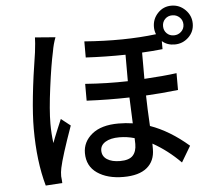

<svg xmlns="http://www.w3.org/2000/svg" viewBox="-60 -942 1140 1044"><g transform="rotate(-5 510.5 -420.5)"><path d="M159.2 -770.5 270.5 -761.7Q256.8 -726.6 250 -685.5Q234.4 -615.2 218.3 -492.2Q202.1 -369.1 202.1 -295.9Q202.1 -240.2 209 -189.5Q217.8 -213.9 238.8 -264.6Q259.8 -315.4 260.7 -316.4L311.5 -276.4Q252.9 -112.3 240.2 -50.8Q235.4 -28.3 235.4 -5.9Q236.3 0 237.3 13.7Q238.3 27.3 238.3 31.2L147.5 37.1Q109.4 -97.7 109.4 -276.4Q109.4 -421.9 152.3 -689.5Q159.2 -746.1 159.2 -770.5ZM953.1 -809.6Q936.5 -825.2 913.1 -825.2Q889.6 -825.2 874 -809.6Q858.4 -793.9 858.4 -770.5Q858.4 -747.1 874 -731.4Q889.6 -715.8 913.1 -715.8Q936.5 -715.8 953.1 -731.4Q969.7 -747.1 969.7 -770.5Q969.7 -793.9 953.1 -809.6ZM652.3 -145.5Q652.3 -166 651.4 -177.7Q610.4 -189.5 568.4 -189.5Q520.5 -189.5 492.7 -172.4Q464.8 -155.3 464.8 -126Q464.8 -94.7 491.2 -77.6Q517.6 -60.5 562.5 -60.5Q611.3 -60.5 631.8 -82.5Q652.3 -104.5 652.3 -145.5ZM844.7 -690.4V-646.5Q790 -640.6 732.4 -637.7V-494.1Q835.9 -500 909.2 -509.8V-418Q813.5 -407.2 733.4 -403.3Q734.4 -336.9 740.2 -236.3Q845.7 -199.2 948.2 -110.4L896.5 -23.4Q827.1 -93.8 745.1 -139.6V-109.4Q745.1 -44.9 701.7 -8.8Q658.2 27.3 573.2 27.3Q485.4 27.3 430.2 -10.7Q375 -48.8 375 -120.1Q375 -181.6 425.8 -223.1Q476.6 -264.6 570.3 -264.6Q610.4 -264.6 648.4 -258.8Q642.6 -386.7 642.6 -400.4Q527.3 -397.5 409.2 -403.3V-495.1Q528.3 -486.3 641.6 -489.3V-633.8Q535.2 -631.8 424.8 -637.7V-725.6Q641.6 -709 816.4 -730.5Q808.6 -749 808.6 -770.5Q808.6 -814.5 838.9 -846.2Q869.1 -877.9 913.1 -877.9Q957 -877.9 988.8 -846.2Q1020.5 -814.5 1020.5 -770.5Q1020.5 -726.6 988.8 -696.3Q957 -666 913.1 -666Q872.1 -666 844.7 -690.4Z"/></g></svg>

Font: GenEi Gothic M SemiBold
Style: Regular
Weight: 500
Designer: o_tamon (Modified); [Source Han Sans]
Ryoko NISHIZUKA  (kana & ideographs); Paul D. Hunt (Latin, Greek & Cyrillic); Wenl
Version: Version 1.1a;Original Version 1.004